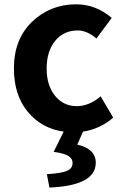

<svg xmlns="http://www.w3.org/2000/svg" viewBox="-20 -594 566 882"><path d="M361.3 10.7 335 70.3Q419.9 89.8 419.9 153.3Q419.9 258.8 207 267.6L195.3 206.1Q261.7 202.1 287.6 190.9Q313.5 179.7 313.5 154.3Q313.5 134.8 294.4 122.6Q275.4 110.4 226.6 103.5L272.5 10.7Q170.9 -3.9 107.4 -80.6Q43.9 -157.2 43.9 -279.3Q43.9 -414.1 127.4 -494.1Q210.9 -574.2 330.1 -574.2Q419.9 -574.2 493.2 -511.7L422.9 -417Q379.9 -454.1 336.9 -454.1Q272.5 -454.1 233.4 -406.2Q194.3 -358.4 194.3 -279.3Q194.3 -201.2 232.9 -153.8Q271.5 -106.4 333 -106.4Q388.7 -106.4 442.4 -151.4L500 -53.7Q441.4 -2 361.3 10.7Z"/></svg>

Font: Gen Shin Gothic Bold
Style: Bold
Weight: 700
Designer: [Source Han Sans]
Ryoko NISHIZUKA  (kana & ideographs); Paul D. Hunt (Latin, Greek & Cyrillic); Wenlong ZHANG  (bopomofo
Version: Version 1.002.20150607